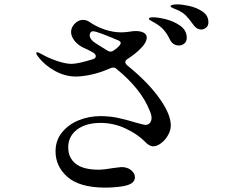

<svg xmlns="http://www.w3.org/2000/svg" viewBox="-20 -845 1040 878"><path d="M933 -743Q933 -727 922.5 -718.5Q912 -710 901 -710Q879 -710 864 -732Q844 -760 829.5 -774.5Q815 -789 790 -800Q783 -803 775.5 -806Q768 -809 764 -811.5Q760 -814 760 -817Q760 -821 769.5 -823Q779 -825 791 -825Q813 -825 846.5 -817.5Q880 -810 906.5 -792Q933 -774 933 -743ZM834 -672Q834 -655 823 -646Q812 -637 798 -637Q772 -637 758 -662Q745 -690 728 -709Q711 -728 685 -742Q679 -746 670 -750.5Q661 -755 661 -759Q661 -766 680 -766Q702 -766 738.5 -757Q775 -748 804.5 -727Q834 -706 834 -672ZM553 -561Q553 -554 562 -546Q662 -465 715 -387Q761 -320 761 -271Q761 -249 748.5 -227Q736 -205 717 -190.5Q698 -176 681 -176Q671 -176 661 -182Q651 -188 644 -196Q609 -232 554 -257.5Q499 -283 440 -283Q373 -283 332.5 -252.5Q292 -222 292 -171Q292 -123 326.5 -96Q361 -69 431 -69Q455 -69 501 -77Q531 -81 535 -81Q563 -81 580 -66.5Q597 -52 597 -34Q597 -2 540 7Q500 13 458 13Q343 12 288.5 -36Q234 -84 234 -153Q234 -203 263.5 -239.5Q293 -276 340 -295Q387 -314 439 -314Q481 -314 519 -306Q557 -298 599 -285Q637 -274 646 -274Q658 -274 665.5 -283Q673 -292 673 -306Q673 -321 664 -340Q626 -437 514 -529Q507 -536 497 -536Q491 -536 485 -533Q440 -513 398 -504Q356 -495 327 -495Q279 -495 232.5 -520Q186 -545 156 -584Q146 -596 146 -601Q146 -606 151 -606Q154 -606 160.5 -602.5Q167 -599 173 -596Q203 -579 241.5 -566Q280 -553 307 -553Q336 -553 404 -574Q418 -578 418 -588Q418 -597 407 -604Q381 -619 357 -629Q333 -642 319 -661Q305 -680 305 -699Q305 -719 321.5 -736.5Q338 -754 360 -754Q374 -754 387 -746Q420 -723 458.5 -710Q497 -697 535 -697Q545 -697 554.5 -698Q564 -699 571 -700Q588 -703 601 -703Q623 -703 637 -695.5Q651 -688 651 -673Q651 -649 617 -617Q595 -596 563 -575Q553 -569 553 -561ZM469 -615Q478 -609 485 -609Q493 -609 498 -613Q515 -624 522 -632Q532 -642 532 -649Q532 -654 524 -659Q424 -702 406 -702Q398 -702 394 -696.5Q390 -691 390 -684Q390 -663 424 -643Q454 -625 469 -615Z"/></svg>

Font: Shippori Mincho B1 Medium
Style: Regular
Weight: 500
Designer: FONTDASU
Foundry: FONTDASU / Google Inc. / but / Adobe
Version: Version 3.110; ttfautohint (v1.8.3)